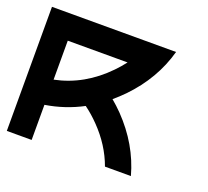

<svg xmlns="http://www.w3.org/2000/svg" viewBox="-91 -599 769 710"><g transform="rotate(20 293.0 -244.0)"><path d="M97.7 -390.6V-237.3Q210.9 -260.3 297.9 -350.1Q316.9 -369.6 333 -390.6ZM327.1 -244.1Q348.1 -226.6 368.2 -206.1Q457 -114.3 488.3 0H386.2Q358.9 -75.7 297.9 -138.2Q271.5 -165.5 242.7 -186.5Q174.8 -150.4 97.7 -138.2V0H0V-488.3H488.3Q457 -374 368.2 -282.2Q348.1 -261.7 327.1 -244.1Z"/></g></svg>

Font: Arounder
Style: Regular
Weight: 400
Designer: Maxim Raikov
Foundry: Maxim Raikov
Version: Version 1.00 March 23, 2021, initial release